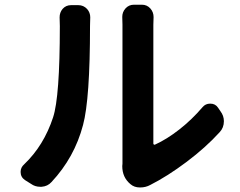

<svg xmlns="http://www.w3.org/2000/svg" viewBox="-20 -785 1040 832"><path d="M203.1 3.9Q186.5 22.5 160.2 24.4Q157.2 24.4 154.3 24.4Q131.8 24.4 114.3 11.7L87.9 -4.9Q69.3 -17.6 69.3 -40Q69.3 -59.6 85 -73.2Q169.9 -154.3 210 -276.4Q239.3 -365.2 239.3 -671.9L238.3 -710Q238.3 -730.5 251 -746.1Q265.6 -762.7 288.1 -762.7H319.3Q341.8 -762.7 357.4 -746.1Q371.1 -730.5 371.1 -710L370.1 -672.9Q370.1 -355.5 339.8 -243.2Q302.7 -102.5 203.1 3.9ZM630.9 16.6Q611.3 27.3 587.9 27.3Q586.9 27.3 585.9 27.3Q561.5 27.3 544.9 12.7Q509.8 -16.6 509.8 -65.4Q509.8 -70.3 510.7 -75.2Q510.7 -85.9 510.7 -95.7V-678.7L509.8 -711.9Q509.8 -732.4 523.4 -748Q538.1 -764.6 560.5 -764.6H594.7Q617.2 -764.6 631.8 -748Q645.5 -732.4 645.5 -710.9L644.5 -677.7V-162.1Q644.5 -160.2 647 -158.7Q649.4 -157.2 651.4 -158.2Q703.1 -181.6 757.3 -224.1Q811.5 -266.6 857.4 -320.3Q870.1 -335.9 890.6 -335.9Q891.6 -335.9 891.6 -335.9Q913.1 -335.9 924.8 -318.4L935.5 -302.7Q950.2 -283.2 950.2 -259.8Q950.2 -231.4 931.6 -211.9Q871.1 -145.5 788.6 -83.5Q706.1 -21.5 630.9 16.6Z"/></svg>

Font: Gen Jyuu Gothic Monospace Bold
Style: Bold
Weight: 700
Designer: [Source Han Sans]
Ryoko NISHIZUKA  (kana & ideographs); Paul D. Hunt (Latin, Greek & Cyrillic); Wenlong ZHANG  (bopomofo
Version: Version 1.002.20150607